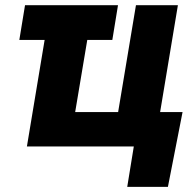

<svg xmlns="http://www.w3.org/2000/svg" viewBox="-20 -566 758 742"><path d="M436 -545.9 414.1 -411.6H54.7L76.7 -545.9ZM685.5 -132.8 628.9 156.2H471.7L497.1 0H448.2L470.7 -132.8ZM667.5 -545.9 576.7 0H84L174.8 -545.9H339.8L270.5 -132.8H436.5L505.4 -545.9Z"/></svg>

Font: Inter Tight ExtraBold
Style: Italic
Weight: 800
Italic angle: -9.39999°
Designer: Rasmus Andersson
Foundry: rsms
Version: Version 3.004